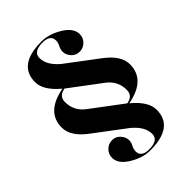

<svg xmlns="http://www.w3.org/2000/svg" viewBox="-276 -862 1217 1217"><g transform="rotate(-45 332.0 -253.5)"><path d="M332 -742.2Q399.4 -742.2 468.3 -700.2Q537.1 -658.2 537.1 -604.5Q537.1 -570.3 513.7 -547.4Q490.2 -524.4 458 -524.4Q424.8 -524.4 402.8 -548.8Q380.9 -573.2 380.9 -602.5Q380.9 -620.1 391.6 -641.1Q402.3 -662.1 402.3 -680.7Q402.3 -732.4 332 -732.4Q249 -732.4 249 -676.8Q249 -611.3 322.3 -550.8L531.2 -393.6Q627 -321.3 627 -243.2Q627 -104.5 449.2 -71.3Q543 6.8 543 80.1Q543 234.4 332 234.4Q264.6 234.4 195.8 192.4Q127 150.4 127 96.7Q127 62.5 150.4 39.6Q173.8 16.6 206.1 16.6Q239.3 16.6 261.2 41Q283.2 65.4 283.2 94.7Q283.2 112.3 272.5 133.3Q261.7 154.3 261.7 172.9Q261.7 224.6 332 224.6Q415 224.6 415 168.9Q415 103.5 341.8 43L132.8 -114.3Q37.1 -186.5 37.1 -264.6Q37.1 -403.3 214.8 -436.5Q121.1 -514.6 121.1 -587.9Q121.1 -742.2 332 -742.2ZM224.6 -427.7Q166 -418 166 -365.2Q166 -285.2 231.4 -236.3L439.5 -80.1Q498 -89.8 498 -142.6Q498 -222.7 432.6 -271.5Z"/></g></svg>

Font: spinwerad
Style: Bold
Weight: 700
Width: 7
Version: Version 0.3